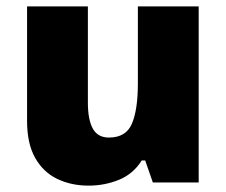

<svg xmlns="http://www.w3.org/2000/svg" viewBox="-20 -573 710 603"><path d="M604 -553V0H460L436 -69H425Q399 -27 354 -8.5Q309 10 258 10Q204 10 160 -11Q116 -32 90.5 -77Q65 -122 65 -193V-553H256V-251Q256 -197 271.5 -169Q287 -141 322 -141Q376 -141 394.5 -185Q413 -229 413 -311V-553Z"/></svg>

Font: Noto Sans Ethiopic Black
Style: Regular
Weight: 900
Designer: Monotype Design Team
Foundry: Monotype Imaging Inc.
Version: Version 2.102; ttfautohint (v1.8.4.7-5d5b)